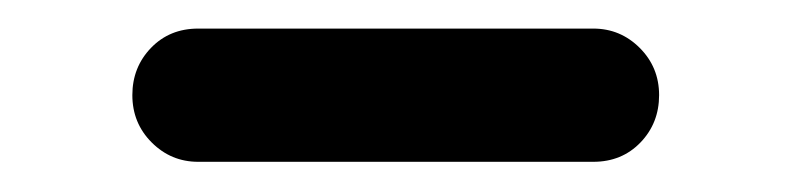

<svg xmlns="http://www.w3.org/2000/svg" viewBox="-20 -750 540 131"><path d="M384.8 -730.5Q403.3 -730.5 416.5 -717.3Q429.7 -704.1 429.7 -685.1Q429.7 -666 417 -652.8Q404.3 -639.6 384.8 -639.6H115.2Q96.7 -639.6 83.5 -652.8Q70.3 -666 70.3 -685.1Q70.3 -704.1 83 -717.3Q95.7 -730.5 115.2 -730.5Z"/></svg>

Font: Rounded Mgen+ 1m bold
Style: Bold
Weight: 700
Designer: [Source Han Sans]
Ryoko NISHIZUKA  (kana & ideographs); Paul D. Hunt (Latin, Greek & Cyrillic); Wenlong ZHANG  (bopomofo
Version: Version 1.059.20150602